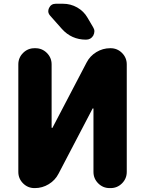

<svg xmlns="http://www.w3.org/2000/svg" viewBox="-20 -1008 757 1008"><path d="M311.5 -988.3Q350.6 -988.3 385.3 -968.8Q419.9 -949.2 439.5 -915L468.8 -865.2Q475.6 -854.5 475.6 -843.8Q475.6 -833 469.7 -821.3Q457 -799.8 431.6 -799.8Q355.5 -799.8 304.7 -856.4L244.1 -924.8Q233.4 -936.5 233.4 -949.2Q233.4 -957 237.3 -965.8Q248 -988.3 272.5 -988.3ZM645.5 -105.5Q645.5 -70.3 620.6 -45.4Q595.7 -20.5 560.5 -20.5H555.7Q520.5 -20.5 495.6 -45.4Q470.7 -70.3 470.7 -105.5V-436.5Q470.7 -438.5 468.8 -439Q466.8 -439.5 465.8 -437.5L287.1 -95.7Q269.5 -61.5 235.8 -41Q202.1 -20.5 163.1 -20.5H161.1Q126 -20.5 101.1 -45.4Q76.2 -70.3 76.2 -105.5V-669.9Q76.2 -705.1 101.1 -730Q126 -754.9 161.1 -754.9H166Q201.2 -754.9 226.1 -730Q251 -705.1 251 -669.9V-338.9Q251 -336.9 252.9 -336.4Q254.9 -335.9 255.9 -337.9L434.6 -679.7Q452.1 -713.9 485.8 -734.4Q519.5 -754.9 558.6 -754.9H560.5Q595.7 -754.9 620.6 -730Q645.5 -705.1 645.5 -669.9Z"/></svg>

Font: Gen Jyuu GothicX Heavy
Style: Bold
Weight: 900
Designer: [Source Han Sans]
Ryoko NISHIZUKA  (kana & ideographs); Paul D. Hunt (Latin, Greek & Cyrillic); Wenlong ZHANG  (bopomofo
Version: Version 1.002.20150607